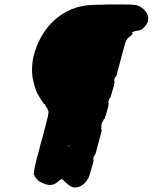

<svg xmlns="http://www.w3.org/2000/svg" viewBox="-20 -682 686 863"><path d="M508 -662Q575 -662 585 -660Q605 -658 623 -643Q634 -633 639 -624Q647 -610 646 -597Q646 -586 641 -577Q636 -567 625 -556Q617 -548 611 -547Q608 -546 604.5 -545Q601 -544 595 -543.5Q589 -543 585 -542L580 -539Q579 -539 579 -539Q578 -539 576 -537.5Q574 -536 574 -534.5Q574 -533 575 -531.5Q576 -530 575.5 -529.5Q575 -529 573 -527Q571 -523 559 -514Q547 -506 540 -479Q539 -473 538 -471Q537 -467 532 -450Q530 -439 526 -428Q525 -423 522 -411.5Q519 -400 517 -393Q515 -384 509 -364Q504 -345 503 -342Q502 -340 501.5 -338Q501 -336 500.5 -336.5Q500 -337 498.5 -336Q497 -335 496 -332Q494 -328 493.5 -322.5Q493 -317 493.5 -316.5Q494 -316 495 -317Q496 -318 495.5 -317Q495 -316 495 -313Q493 -300 487 -279Q485 -275 483 -266Q479 -251 476 -243Q475 -241 474 -241Q473 -242 471 -238L470 -236Q468 -231 467.5 -225.5Q467 -220 467 -218.5Q467 -217 468 -218L469 -216Q468 -214 468 -212.5Q468 -211 467 -205Q463 -190 460 -180Q454 -158 452 -152Q450 -148 450 -147.5Q450 -147 449.5 -146.5Q449 -146 449 -147Q449 -148 448 -147Q444 -143 444 -139L443 -138L441 -135Q439 -131 438.5 -130Q438 -129 437 -126.5Q436 -124 435.5 -112Q435 -100 436 -99Q437 -98 437 -95Q436 -89 426 -52Q423 -42 421 -34.5Q419 -27 417.5 -21.5Q416 -16 415 -12Q414 -8 413 -3Q411 1 410 6Q407 16 406 16Q405 16 404 17Q402 20 400.5 24.5Q399 29 399 32Q399 35 400 35Q401 35 401 36Q401 37 400 41Q400 47 387 90Q382 109 378 117Q370 132 358 144Q346 154 334 158Q322 162 309 160Q293 156 270 133Q261 123 257 123Q253 123 242 133Q240 135 238 137Q236 139 234.5 140Q233 141 233 141Q233 140 227 144Q211 153 188 147Q185 147 178 143.5Q171 140 167.5 139Q164 138 159 135Q154 132 148.5 126.5Q143 121 141.5 118Q140 115 139 114.5Q138 114 137 112Q136 105 133 105Q132 105 132 96Q132 84 147 23Q152 6 154 -0.5Q156 -7 158.5 -18.5Q161 -30 163 -37Q167 -49 173 -71Q176 -85 177.5 -90Q179 -95 184 -114Q199 -170 198 -179Q197 -189 187 -203Q181 -211 182 -211.5Q183 -212 183 -213Q181 -215 180 -214Q179 -214 176 -217Q165 -232 156 -248Q145 -266 145 -268Q145 -269 143 -273Q135 -292 131 -313Q127 -327 126 -336Q124 -352 124 -368Q124 -411 137 -451Q141 -464 142 -465Q146 -467 145 -470L144 -468L142 -466L143 -469Q143 -470 145 -474Q153 -495 166 -518Q179 -541 198 -564Q214 -583 233 -599Q274 -633 326 -649Q339 -653 352 -655Q381 -661 440 -661Q472 -662 472 -662Q472 -662 508 -662ZM292 -27Q292 -31 289 -28Q288 -27 288.5 -25.5Q289 -24 290 -24Q293 -24 292 -27Z"/></svg>

Font: TT2020 Style B
Style: Italic
Weight: 400
Italic angle: -15°
Version: Version 0.2.000